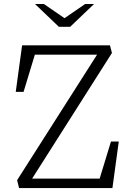

<svg xmlns="http://www.w3.org/2000/svg" viewBox="-20 -962 660 982"><path d="M67.5 -40.5 480 -688 494 -682.5H136.5L163.5 -699.5L100.5 -492H60.5L93 -730H542.5L552.5 -691L130 -26L123 -48.5H511.5L484.5 -31.5L547.5 -238H587.5L555 0H77.5ZM281 -825H339L461 -941.5H415.5L310 -869L204.5 -941.5H159Z"/></svg>

Font: Monaspace Xenon Var ExtraLight
Style: Regular
Weight: 200
Designer: Riley Cran and the Lettermatic Team
Version: Version 1.200 (Monaspace Xenon Var)